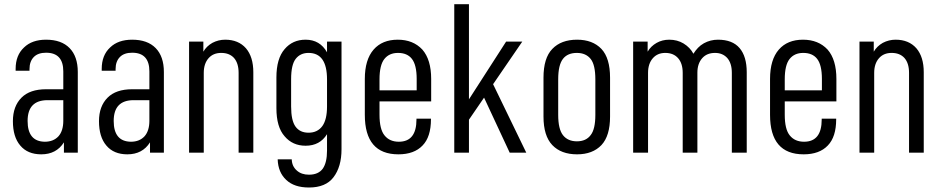

<svg xmlns="http://www.w3.org/2000/svg" viewBox="-20 -710 4374 893"><path d="M341.8 -375V0H277.3V-47.9Q242.2 7.8 171.9 7.8Q108.4 7.8 74.2 -33.2Q40 -73.2 40 -146.5Q40 -215.8 80.1 -255.9Q119.1 -294.9 194.3 -294.9H274.4V-377.9Q274.4 -464.8 194.3 -464.8Q157.2 -464.8 137.7 -445.3Q117.2 -424.8 117.2 -388.7V-380.9H52.7V-389.6Q52.7 -453.1 91.8 -489.3Q128.9 -525.4 194.3 -525.4Q265.6 -525.4 303.7 -486.3Q341.8 -447.3 341.8 -375ZM274.4 -148.4V-244.1H201.2Q108.4 -244.1 108.4 -147.5Q108.4 -51.8 188.5 -50.8Q228.5 -50.8 252 -76.2Q274.4 -101.6 274.4 -148.4Z M742.2 -375V0H677.7V-47.9Q642.6 7.8 572.3 7.8Q508.8 7.8 474.6 -33.2Q440.4 -73.2 440.4 -146.5Q440.4 -215.8 480.5 -255.9Q519.5 -294.9 594.7 -294.9H674.8V-377.9Q674.8 -464.8 594.7 -464.8Q557.6 -464.8 538.1 -445.3Q517.6 -424.8 517.6 -388.7V-380.9H453.1V-389.6Q453.1 -453.1 492.2 -489.3Q529.3 -525.4 594.7 -525.4Q666 -525.4 704.1 -486.3Q742.2 -447.3 742.2 -375ZM674.8 -148.4V-244.1H601.6Q508.8 -244.1 508.8 -147.5Q508.8 -51.8 588.9 -50.8Q628.9 -50.8 652.3 -76.2Q674.8 -101.6 674.8 -148.4Z M859.4 -516.6H925.8V-469.7Q940.4 -495.1 967.8 -510.7Q996.1 -525.4 1027.3 -525.4Q1088.9 -525.4 1124 -485.4Q1158.2 -445.3 1158.2 -374V0H1089.8V-371.1Q1089.8 -416 1068.4 -440.4Q1046.9 -463.9 1008.8 -463.9Q971.7 -463.9 950.2 -439.5Q927.7 -414.1 927.7 -371.1V0H859.4Z M1271.5 31.2H1336.9Q1337.9 63.5 1360.4 83Q1381.8 102.5 1417 102.5Q1460.9 102.5 1481.4 74.2Q1501 45.9 1501 -9.8V-85.9Q1467.8 -32.2 1401.4 -32.2Q1340.8 -32.2 1303.7 -76.2Q1265.6 -119.1 1265.6 -207V-349.6Q1265.6 -437.5 1303.7 -481.4Q1340.8 -525.4 1401.4 -525.4Q1467.8 -525.4 1501 -466.8V-516.6H1568.4V-15.6Q1568.4 65.4 1531.2 114.3Q1495.1 162.1 1417 162.1Q1348.6 162.1 1311.5 127Q1273.4 91.8 1271.5 31.2ZM1501 -214.8V-340.8Q1501 -463.9 1415 -463.9Q1377 -463.9 1355.5 -436.5Q1334 -409.2 1334 -341.8V-214.8Q1334 -149.4 1354.5 -121.1Q1375 -92.8 1415 -92.8Q1457 -92.8 1479.5 -124Q1501 -154.3 1501 -214.8Z M1745.1 -238.3V-176.8Q1745.1 -108.4 1768.6 -80.1Q1792 -50.8 1835 -50.8Q1917 -50.8 1917 -154.3V-158.2H1984.4V-155.3Q1984.4 -73.2 1945.3 -33.2Q1906.2 7.8 1833 7.8Q1676.8 7.8 1676.8 -175.8V-342.8Q1676.8 -432.6 1717.8 -479.5Q1757.8 -525.4 1830.1 -525.4Q1901.4 -525.4 1944.3 -479.5Q1985.4 -432.6 1985.4 -342.8V-238.3ZM1745.1 -340.8V-290H1918V-342.8Q1918 -408.2 1895.5 -436.5Q1874 -463.9 1831.1 -463.9Q1790 -463.9 1767.6 -435.5Q1745.1 -407.2 1745.1 -340.8Z M2231.4 -255.9 2161.1 -153.3V0H2092.8V-690.4H2161.1V-248L2334 -516.6H2409.2L2273.4 -318.4L2427.7 0H2350.6Z M2507.8 -168V-348.6Q2507.8 -440.4 2548.8 -482.4Q2589.8 -525.4 2664.1 -525.4Q2736.3 -525.4 2777.3 -482.4Q2817.4 -439.5 2817.4 -348.6V-168Q2817.4 -78.1 2777.3 -35.2Q2736.3 7.8 2664.1 7.8Q2589.8 7.8 2548.8 -35.2Q2507.8 -78.1 2507.8 -168ZM2749 -175.8V-340.8Q2749 -408.2 2727.5 -435.5Q2705.1 -463.9 2663.1 -463.9Q2620.1 -463.9 2598.6 -436.5Q2576.2 -408.2 2576.2 -340.8V-175.8Q2576.2 -109.4 2598.6 -81.1Q2621.1 -52.7 2663.1 -52.7Q2706.1 -52.7 2727.5 -82Q2749 -109.4 2749 -175.8Z M2924.8 -516.6H2992.2V-469.7Q3006.8 -495.1 3034.2 -510.7Q3060.5 -525.4 3092.8 -525.4Q3129.9 -525.4 3159.2 -507.8Q3189.5 -489.3 3205.1 -460Q3214.8 -475.6 3226.6 -487.8Q3238.3 -500 3253.9 -508.8Q3284.2 -525.4 3319.3 -525.4Q3386.7 -525.4 3419.9 -486.3Q3453.1 -447.3 3453.1 -374V0H3383.8V-371.1Q3383.8 -416 3362.3 -440.4Q3340.8 -463.9 3305.7 -463.9Q3267.6 -463.9 3246.1 -439.5Q3223.6 -414.1 3223.6 -372.1V0H3155.3V-371.1Q3155.3 -415 3133.8 -439.5Q3112.3 -463.9 3074.2 -463.9Q3038.1 -463.9 3016.6 -439.5Q2994.1 -414.1 2994.1 -371.1V0H2924.8Z M3629.9 -238.3V-176.8Q3629.9 -108.4 3653.3 -80.1Q3676.8 -50.8 3719.7 -50.8Q3801.8 -50.8 3801.8 -154.3V-158.2H3869.1V-155.3Q3869.1 -73.2 3830.1 -33.2Q3791 7.8 3717.8 7.8Q3561.5 7.8 3561.5 -175.8V-342.8Q3561.5 -432.6 3602.5 -479.5Q3642.6 -525.4 3714.8 -525.4Q3786.1 -525.4 3829.1 -479.5Q3870.1 -432.6 3870.1 -342.8V-238.3ZM3629.9 -340.8V-290H3802.7V-342.8Q3802.7 -408.2 3780.3 -436.5Q3758.8 -463.9 3715.8 -463.9Q3674.8 -463.9 3652.3 -435.5Q3629.9 -407.2 3629.9 -340.8Z M3977.5 -516.6H4043.9V-469.7Q4058.6 -495.1 4085.9 -510.7Q4114.3 -525.4 4145.5 -525.4Q4207 -525.4 4242.2 -485.4Q4276.4 -445.3 4276.4 -374V0H4208V-371.1Q4208 -416 4186.5 -440.4Q4165 -463.9 4127 -463.9Q4089.8 -463.9 4068.4 -439.5Q4045.9 -414.1 4045.9 -371.1V0H3977.5Z"/></svg>

Font: Dinish Condensed
Style: Regular
Weight: 400
Width: 3
Designer: Bert Driehuis
Foundry: Playbeing
Version: Version 3.006; git-39231f3c-release